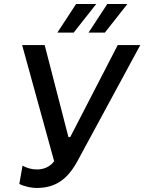

<svg xmlns="http://www.w3.org/2000/svg" viewBox="-20 -924 717 954"><path d="M161 10C252 10 313 -29 364 -122L677 -700H565L329 -243H320L202 -700H90L249 -123C228 -94 196 -82 163 -82C137 -82 110 -90 92 -101L76 -10C99 2 136 10 161 10ZM346 -762 458 -904H358L265 -762ZM501 -762 613 -904H513L420 -762Z"/></svg>

Font: Fixel Display 20240404 Medium
Style: Italic
Weight: 500
Italic angle: -10°
Designer: AlfaBravo + MacPaw
Foundry: Kyrylo Tkachov, Marchela Mozhyna, Serhii Makarenko, Maria Weinstein, Zakhar Kryvoshyya
Version: Version 1.211;Glyphs 3.2 (3225)